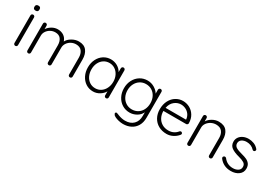

<svg xmlns="http://www.w3.org/2000/svg" viewBox="18 -1623 3894 2774"><g transform="rotate(30 1965.5 -235.5)"><path d="M107 0Q94 0 85.5 -8.5Q77 -17 77 -30V-490Q77 -503 85.5 -511.5Q94 -520 107 -520Q120 -520 128.5 -511.5Q137 -503 137 -490V-30Q137 -17 128.5 -8.5Q120 0 107 0ZM65 -624V-634Q65 -652 76.5 -661.5Q88 -671 108 -671Q148 -671 148 -634V-624Q148 -606 137.5 -596.5Q127 -587 107 -587Q87 -587 76 -596.5Q65 -606 65 -624Z M1048 -313V-30Q1048 -17 1039.5 -8.5Q1031 0 1018 0Q1005 0 996.5 -8.5Q988 -17 988 -30V-310Q988 -376 956.5 -417.5Q925 -459 859 -459Q817 -459 779.5 -439Q742 -419 719 -384.5Q696 -350 696 -310V-30Q696 -17 687.5 -8.5Q679 0 666 0Q653 0 644.5 -8.5Q636 -17 636 -30V-313Q636 -378 606 -418.5Q576 -459 512 -459Q471 -459 434.5 -439Q398 -419 375.5 -385.5Q353 -352 353 -313V-30Q353 -17 344.5 -8.5Q336 0 323 0Q310 0 301.5 -8.5Q293 -17 293 -30V-478Q293 -491 301.5 -499.5Q310 -508 323 -508Q336 -508 344.5 -499.5Q353 -491 353 -478V-420Q380 -461 426 -488Q472 -515 523 -515Q581 -515 623 -487Q665 -459 683 -405Q704 -449 760 -482Q816 -515 873 -515Q963 -515 1005.5 -459.5Q1048 -404 1048 -313Z M1650 -480V-30Q1650 -17 1641.5 -8.5Q1633 0 1620 0Q1607 0 1598.5 -8.5Q1590 -17 1590 -30V-97Q1565 -52 1515 -21Q1465 10 1406 10Q1339 10 1285.5 -25Q1232 -60 1201.5 -121Q1171 -182 1171 -258Q1171 -334 1202 -394.5Q1233 -455 1286.5 -489Q1340 -523 1405 -523Q1465 -523 1515 -494Q1565 -465 1590 -418V-480Q1590 -493 1598.5 -502Q1607 -511 1620 -511Q1633 -511 1641.5 -502Q1650 -493 1650 -480ZM1594 -258Q1594 -316 1570.5 -364Q1547 -412 1505.5 -439.5Q1464 -467 1412 -467Q1360 -467 1318.5 -440Q1277 -413 1253.5 -365.5Q1230 -318 1230 -258Q1230 -198 1253 -149.5Q1276 -101 1317.5 -73.5Q1359 -46 1412 -46Q1464 -46 1505.5 -73.5Q1547 -101 1570.5 -149.5Q1594 -198 1594 -258Z M2269 -480V-47Q2269 31 2236.5 86.5Q2204 142 2147.5 171Q2091 200 2018 200Q1983 200 1944.5 191Q1906 182 1878.5 168Q1851 154 1847 139Q1840 132 1840 123Q1840 113 1849 107Q1853 104 1859 104Q1865 104 1882 111L1903 120Q1965 144 2019 144Q2108 144 2158.5 93.5Q2209 43 2209 -43V-105Q2184 -51 2130 -20.5Q2076 10 2017 10Q1948 10 1892.5 -24.5Q1837 -59 1805 -120Q1773 -181 1773 -257Q1773 -332 1805 -393Q1837 -454 1892.5 -488.5Q1948 -523 2016 -523Q2079 -523 2131.5 -491.5Q2184 -460 2209 -416V-480Q2209 -493 2217.5 -502Q2226 -511 2239 -511Q2252 -511 2260.5 -502.5Q2269 -494 2269 -480ZM2213 -257Q2213 -318 2188.5 -366Q2164 -414 2120.5 -440.5Q2077 -467 2022 -467Q1968 -467 1924.5 -439.5Q1881 -412 1856.5 -364Q1832 -316 1832 -257Q1832 -197 1856.5 -149Q1881 -101 1924.5 -73.5Q1968 -46 2022 -46Q2077 -46 2120.5 -72.5Q2164 -99 2188.5 -147.5Q2213 -196 2213 -257Z M2809 -256H2431Q2431 -196 2455.5 -148.5Q2480 -101 2525.5 -73.5Q2571 -46 2633 -46Q2681 -46 2719 -66Q2757 -86 2780 -117Q2791 -126 2801 -126Q2811 -126 2819 -118Q2827 -110 2827 -100Q2827 -89 2817 -79Q2785 -40 2736.5 -15Q2688 10 2634 10Q2557 10 2498 -23Q2439 -56 2406 -115.5Q2373 -175 2373 -253Q2373 -335 2405.5 -396.5Q2438 -458 2492 -490.5Q2546 -523 2607 -523Q2667 -523 2719.5 -495Q2772 -467 2805 -413Q2838 -359 2839 -285Q2839 -273 2830 -264.5Q2821 -256 2809 -256ZM2436 -310H2777V-318Q2772 -363 2747 -396.5Q2722 -430 2684.5 -447.5Q2647 -465 2607 -465Q2549 -465 2499.5 -425Q2450 -385 2436 -310Z M3384 -324V-30Q3384 -17 3375 -8.5Q3366 0 3354 0Q3341 0 3332.5 -8.5Q3324 -17 3324 -30V-321Q3324 -386 3291.5 -426.5Q3259 -467 3191 -467Q3148 -467 3109.5 -447Q3071 -427 3047 -393.5Q3023 -360 3023 -321V-30Q3023 -17 3014.5 -8.5Q3006 0 2993 0Q2980 0 2971.5 -8.5Q2963 -17 2963 -30V-478Q2963 -491 2971.5 -499.5Q2980 -508 2993 -508Q3006 -508 3014.5 -499.5Q3023 -491 3023 -478V-423Q3050 -466 3100.5 -494.5Q3151 -523 3204 -523Q3297 -523 3340.5 -468.5Q3384 -414 3384 -324Z M3504 -103Q3504 -116 3517 -123Q3523 -129 3533 -129Q3545 -129 3555 -119Q3614 -41 3712 -41Q3760 -41 3795.5 -63.5Q3831 -86 3831 -129Q3831 -171 3798 -192Q3765 -213 3706 -228Q3623 -249 3576 -282.5Q3529 -316 3529 -381Q3529 -422 3552 -454.5Q3575 -487 3614.5 -505Q3654 -523 3704 -523Q3747 -523 3790.5 -506.5Q3834 -490 3865 -454Q3874 -447 3874 -434Q3874 -422 3864 -413Q3857 -407 3846 -407Q3836 -407 3828 -415Q3804 -442 3771 -456Q3738 -470 3700 -470Q3653 -470 3619.5 -448Q3586 -426 3586 -382Q3588 -342 3622.5 -321Q3657 -300 3724 -283Q3776 -270 3810 -254Q3844 -238 3865.5 -209Q3887 -180 3887 -132Q3887 -67 3835 -28.5Q3783 10 3706 10Q3584 10 3512 -81Q3504 -94 3504 -103Z"/></g></svg>

Font: Quicksand
Style: Regular
Weight: 400
Designer: Andrew Paglinawan
Foundry: Andrew Paglinawan
Version: Version 3.000